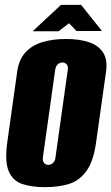

<svg xmlns="http://www.w3.org/2000/svg" viewBox="-20 -761 460 793"><path d="M166 12Q111 12 72 -1Q33 -14 16 -54Q-1 -94 10 -173L51 -465Q58 -515 85 -544.5Q112 -574 155 -587Q198 -600 252 -600Q307 -600 346.5 -587Q386 -574 405.5 -544.5Q425 -515 418 -465L377 -174Q366 -94 336.5 -54Q307 -14 264 -1Q221 12 166 12ZM179 -80Q184 -80 190.5 -82.5Q197 -85 202.5 -92Q208 -99 209 -110L260 -473Q262 -485 258 -491.5Q254 -498 248.5 -500.5Q243 -503 238 -503Q233 -503 226.5 -500.5Q220 -498 215 -491.5Q210 -485 208 -473L157 -110Q156 -99 159.5 -92Q163 -85 168.5 -82.5Q174 -80 179 -80ZM115 -632 232 -741H315L401 -633H296L265 -665L222 -632Z"/></svg>

Font: Alumni Sans Black
Style: Italic
Weight: 900
Italic angle: -8°
Version: Version 1.016